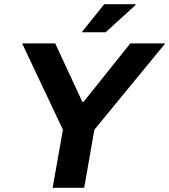

<svg xmlns="http://www.w3.org/2000/svg" viewBox="-20 -892 805 912"><path d="M368.2 -738.8 475.1 -872.1H624V-868.2L481.9 -738.8ZM230 0 278.8 -275.9 85 -686H242.2L371.1 -408.2H377L599.1 -686H765.1L428.2 -275.9L379.9 0Z"/></svg>

Font: Archivo
Style: Bold Italic
Weight: 700
Italic angle: -10°
Designer: Hector Gatti
Foundry: Omnibus-Type
Version: Version 2.001